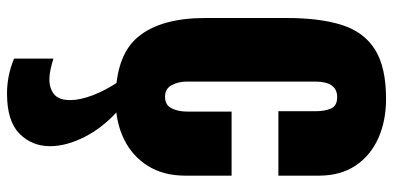

<svg xmlns="http://www.w3.org/2000/svg" viewBox="-298 -482 1088 531"><g transform="rotate(90 245.5 -216.0)"><path d="M255.4 7.8Q132.3 7.8 80.8 -55.2Q29.3 -118.2 29.3 -240.2V-465.8Q29.3 -557.6 48.8 -618.7Q68.4 -679.7 117.2 -710Q166 -740.2 252.9 -740.2Q313.5 -740.2 361.6 -718.8Q409.7 -697.3 437.5 -655.8Q465.3 -614.3 465.3 -554.2V-442.4H287.1V-544.9Q287.1 -570.3 279.8 -587.6Q272.5 -605 248 -605Q205.1 -605 205.1 -543.9V-189Q205.1 -166.5 214.8 -147.7Q224.6 -128.9 247.1 -128.9Q270 -128.9 279.1 -147.2Q288.1 -165.5 288.1 -189.9V-313H465.3V-185.1Q465.3 -124.5 438.2 -81.3Q411.1 -38.1 363.8 -15.1Q316.4 7.8 255.4 7.8ZM238.3 308.1Q188 308.1 141.6 288.6V179.7Q156.7 184.6 171.4 187.7Q186 190.9 199.2 190.9Q223.6 190.9 240 178Q256.3 165 256.3 133.3Q256.3 106 242.9 70.8Q229.5 35.6 205.6 0H284.2Q331.5 41.5 357.7 92.5Q383.8 143.6 383.8 189Q383.8 239.3 349.1 273.7Q314.5 308.1 238.3 308.1Z"/></g></svg>

Font: Anton SC
Style: Regular
Weight: 400
Designer: Vernon Adams
Foundry: Vernon Adams
Version: Version 2.116; ttfautohint (v1.8.4.7-5d5b)